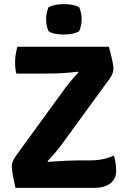

<svg xmlns="http://www.w3.org/2000/svg" viewBox="-20 -909 620 929"><path d="M57 -155 279 -460Q313 -509 360 -559L357 -562Q286 -553 202 -553H59Q53 -576 53 -608.5Q53 -641 64 -683H507Q529 -600 529 -577.5Q529 -555 511 -529L288 -223Q254 -175 210 -129L213 -126Q313 -133 363 -133H419Q479 -133 531 -156Q542 -121 542 -82Q542 -43 513.5 -21.5Q485 0 437 0H55Q37 -80 37 -103.5Q37 -127 57 -155ZM215 -874Q243 -889 290 -889Q337 -889 363 -874Q375 -847 375 -816Q375 -785 363 -758Q337 -742 287 -742Q238 -742 215 -758Q203 -785 203 -816Q203 -847 215 -874Z"/></svg>

Font: Signika
Style: Bold
Weight: 700
Designer: Anna Giedrys
Foundry: Anna Giedrys
Version: Version 1.001